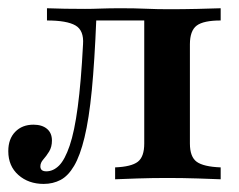

<svg xmlns="http://www.w3.org/2000/svg" viewBox="-25 -437 582 468"><path d="M81.5 11.3Q44.4 11.3 19.8 -10.5Q-4.8 -32.3 -4.8 -68.5Q-4.8 -98.4 12.1 -115.7Q29 -133.1 56.5 -133.1Q77.4 -133.1 89.5 -123Q101.6 -112.9 101.6 -94.4Q101.6 -79 94.8 -67.7Q87.9 -56.5 80.6 -48.4Q73.4 -40.3 73.4 -31.5Q73.4 -19.4 87.9 -19.4Q104.8 -19.4 119 -33.5Q133.1 -47.6 144.8 -81.9Q156.5 -116.1 164.5 -176.2Q172.6 -236.3 177.4 -329Q179.8 -362.9 158.9 -375Q137.9 -387.1 89.5 -387.1V-416.9Q108.1 -416.1 133.5 -415.7Q158.9 -415.3 182.3 -415.3Q200 -415.3 220.6 -416.1Q241.1 -416.9 270.2 -416.9Q304 -416.9 331 -415.7Q358.1 -414.5 386.3 -414.5Q420.2 -414.5 456 -415.3Q491.9 -416.1 512.9 -416.9V-387.1Q471 -387.1 454.4 -374.6Q437.9 -362.1 437.9 -329V-87.1Q437.9 -54.8 454.4 -42.7Q471 -30.6 512.9 -29V0Q494.4 -0.8 457.3 -2Q420.2 -3.2 383.1 -3.2Q346 -3.2 309.7 -2Q273.4 -0.8 255.6 0V-29Q295.2 -30.6 310.9 -42.7Q326.6 -54.8 326.6 -87.1V-389.5L329 -387.1H204.8L209.7 -389.5Q205.6 -287.9 198.8 -217.3Q191.9 -146.8 181 -102Q170.2 -57.3 155.6 -32.7Q141.1 -8.1 122.6 1.6Q104 11.3 81.5 11.3Z"/></svg>

Font: Playfair
Style: Bold
Weight: 700
Designer: Claus Eggers Sørensen
Foundry: Claus Eggers Sørensen
Version: Version 2.001;gftools[0.9.30]